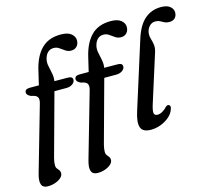

<svg xmlns="http://www.w3.org/2000/svg" viewBox="-130 -869 1344 1206"><g transform="rotate(-15 542.0 -266.0)"><path d="M54.5 -418Q54.5 -441.5 86.5 -441.5H146L167.5 -532.5Q187.5 -620 234 -667.2Q280.5 -714.5 360.5 -714.5Q406.5 -714.5 428.5 -696Q450.5 -677.5 450.5 -653.5Q450.5 -629 436.5 -614.2Q422.5 -599.5 399.5 -599.5Q379 -599.5 362.8 -610.8Q346.5 -622 330.8 -633Q315 -644 296 -644Q271.5 -644 256.2 -628.5Q241 -613 235 -586Q230.5 -565.5 235.8 -541.2Q241 -517 246 -491.2Q251 -465.5 247 -441.5L333.5 -441Q365 -441 365 -420Q365 -403.5 348.8 -392Q332.5 -380.5 309.5 -380.5H231L120 24.5Q113.5 50 113.5 70.5Q113.5 83 119.8 91.2Q126 99.5 132.2 107.2Q138.5 115 138.5 127Q138.5 143 123.8 156.5Q109 170 85.8 178Q62.5 186 37 186Q-25.5 186 1.5 92.5L122 -328Q130.5 -356.5 122 -370.5Q113.5 -384.5 82 -389.5Q54.5 -401.5 54.5 -418ZM378.5 -418Q378.5 -441.5 410.5 -441.5H470L491.5 -532.5Q511.5 -620 558 -667.2Q604.5 -714.5 684.5 -714.5Q730.5 -714.5 752.5 -696Q774.5 -677.5 774.5 -653.5Q774.5 -629 760.5 -614.2Q746.5 -599.5 723.5 -599.5Q703 -599.5 686.8 -610.8Q670.5 -622 654.8 -633Q639 -644 620 -644Q595.5 -644 580.2 -628.5Q565 -613 559 -586Q554.5 -565.5 559.8 -541.2Q565 -517 570 -491.2Q575 -465.5 571 -441.5L657.5 -441Q689 -441 689 -420Q689 -403.5 672.8 -392Q656.5 -380.5 633.5 -380.5H555L444 24.5Q437.5 50 437.5 70.5Q437.5 83 443.8 91.2Q450 99.5 456.2 107.2Q462.5 115 462.5 127Q462.5 143 447.8 156.5Q433 170 409.8 178Q386.5 186 361 186Q298.5 186 325.5 92.5L446 -328Q454.5 -356.5 446 -370.5Q437.5 -384.5 406 -389.5Q378.5 -401.5 378.5 -418ZM1013 -718Q1052.5 -718 1072 -701.5Q1091.5 -685 1091.5 -663Q1091.5 -640.5 1078.5 -627Q1065.5 -613.5 1040.5 -613.5Q1023 -613.5 1010.2 -620.2Q997.5 -627 984.8 -633.5Q972 -640 955 -640Q932.5 -640 916.2 -622.2Q900 -604.5 897 -577Q895.5 -559 901.2 -541Q907 -523 910.2 -501.5Q913.5 -480 904.5 -452L808.5 -149Q793 -101.5 796.5 -85.8Q800 -70 819 -70Q834.5 -70 851.5 -79.8Q868.5 -89.5 881.5 -104.5Q892.5 -114.5 902 -110.5Q917.5 -104 906.5 -78.5Q898.5 -55 875.5 -34.8Q852.5 -14.5 820.8 -2Q789 10.5 754.5 10.5Q702 10.5 690 -23Q678 -56.5 700.5 -126L838 -561.5Q864 -643 908 -680.5Q952 -718 1013 -718Z"/></g></svg>

Font: Fraunces 9pt S050
Style: Italic
Weight: 400
Italic angle: -16°
Version: Version 1.000; ttfautohint (v1.8.3)